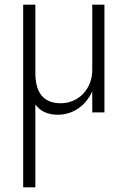

<svg xmlns="http://www.w3.org/2000/svg" viewBox="-20 -480 545 820"><path d="M131 -460H79V320H131V-34C151 -6 182 10 227 10C292 10 347 -29 374 -90V0H426V-460H374V-180C374 -102 317 -39 239 -39C164 -39 131 -87 131 -168Z"/></svg>

Font: Jost Light
Style: Regular
Weight: 300
Version: Version 3.710